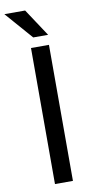

<svg xmlns="http://www.w3.org/2000/svg" viewBox="-118 -976 500 1018"><g transform="rotate(-10 132.0 -467.0)"><path d="M188.5 0H91.8V-732.4H188.5ZM193.4 -785.6H113.3L-16.1 -933.6H95.7Z"/></g></svg>

Font: Roboto2
Style: Regular
Weight: 400
Designer: Google
Foundry: Google
Version: Version 2.000981-w3; 2014; ttfautohint (v1.1) -l 5 -r 24 -G 